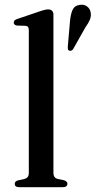

<svg xmlns="http://www.w3.org/2000/svg" viewBox="-20 -776 397 796"><path d="M201.5 -715.5V-60.5Q201.5 -48.5 206.2 -42.2Q211 -36 220 -34L244.5 -29Q252 -26.5 255.8 -23Q259.5 -19.5 259.5 -14Q259.5 -7.5 254.8 -3.8Q250 0 240.5 0H59.5Q50 0 45.5 -3.8Q41 -7.5 41 -14Q41 -19 44.5 -22.8Q48 -26.5 56 -28.5L81 -34Q90 -36.5 94.8 -42.2Q99.5 -48 99.5 -60V-650Q99.5 -659.5 96.2 -664Q93 -668.5 85.5 -669L50.5 -670Q43 -671.5 40 -674.5Q37 -677.5 37 -682Q37 -688 40.5 -691.5Q44 -695 53.5 -698L143.5 -728.5Q157.5 -733.5 165.8 -735.2Q174 -737 179.5 -737Q190.5 -737 196 -731.2Q201.5 -725.5 201.5 -715.5ZM270 -686Q272.5 -716 280.5 -734.2Q288.5 -752.5 309.5 -755.5Q327.5 -759 340.2 -749.8Q353 -740.5 355.5 -726Q359 -710 352.8 -694.8Q346.5 -679.5 334 -662.5L283 -572Q280 -568 275.8 -566.2Q271.5 -564.5 267 -566Q262 -568 261.5 -572.5Q261 -577 261 -582Z"/></svg>

Font: Fraunces 48pt
Style: Regular
Weight: 400
Version: Version 1.000;[b76b70a41]